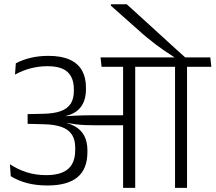

<svg xmlns="http://www.w3.org/2000/svg" viewBox="-20 -908 1042 928"><path d="M516 -887.5V-880.5L645 -766Q668 -745 689.2 -727.5Q710.5 -710 731.5 -694Q752.5 -678 774.8 -662.8Q797 -647.5 822.5 -631.5V-620H878V-628Q861.5 -642.5 833.2 -668.2Q805 -694 770.8 -725.2Q736.5 -756.5 702.2 -787.8Q668 -819 639 -845.2Q610 -871.5 592.5 -887.5ZM884 0V-600.5H826V0ZM1001.5 -585 996.5 -630.5H708.5L714 -585ZM750.5 -585 746 -630.5H466L471 -585ZM575 0H633.5V-601.5H575ZM28 -114 32 -56.5Q66.5 -35 110.5 -23.2Q154.5 -11.5 209 -11.5Q306 -11.5 354.2 -51.2Q402.5 -91 402.5 -173V-182Q402.5 -223 387 -252.2Q371.5 -281.5 339 -299Q306.5 -316.5 255 -322.5L254.5 -341.5Q302.5 -344 333.8 -360.2Q365 -376.5 380.2 -405.8Q395.5 -435 395.5 -476.5V-484.5Q395.5 -533 376.5 -567Q357.5 -601 317.5 -619.5Q277.5 -638 214.5 -638Q167.5 -638 128 -628.5Q88.5 -619 56.5 -602L52.5 -547.5Q90 -568 129 -578Q168 -588 209 -588Q277 -588 307 -559.5Q337 -531 337 -476.5V-469Q337 -431 321.8 -407Q306.5 -383 273.8 -371Q241 -359 187.5 -358L113.5 -356.5V-309.5L191 -307.5Q243.5 -306.5 277.2 -294.5Q311 -282.5 327.2 -257.8Q343.5 -233 343.5 -194V-183Q343.5 -140.5 327.8 -113.8Q312 -87 280.8 -74.2Q249.5 -61.5 204 -61.5Q153 -61.5 110 -75Q67 -88.5 28 -114ZM249.5 -346.5V-316.5L301.5 -307L302.5 -314Q325.5 -310 346.5 -307.2Q367.5 -304.5 390.8 -303.5Q414 -302.5 443.5 -302.5H597.5V-351H442.5Q412.5 -351 389 -350.5Q365.5 -350 343.5 -349Q321.5 -348 297 -346.5L296.5 -351.5Z"/></svg>

Font: Anek Devanagari Light
Style: Regular
Weight: 300
Designer: Kailash Malviya (Devanagari) & Yesha Goshar (Latin)
Foundry: Ek Type
Version: Version 1.003